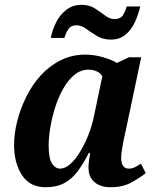

<svg xmlns="http://www.w3.org/2000/svg" viewBox="-20 -775 665 805"><path d="M171 10Q105 10 72 -41Q39 -92 39 -167Q39 -214 52 -266Q65 -318 89.5 -368Q114 -418 150 -458Q186 -498 233.5 -522Q281 -546 338 -546Q375 -546 412.5 -535Q450 -524 470 -511L521 -535H572L506 -222Q503 -211 499 -190.5Q495 -170 491.5 -149Q488 -128 488 -115Q488 -68 520 -68Q533 -68 544.5 -73.5Q556 -79 571 -89L591 -49Q567 -30 531 -10Q495 10 443 10Q402 10 376.5 -11Q351 -32 351 -73Q351 -87 353 -101Q355 -115 358 -133H352Q329 -88 305 -56Q281 -24 249 -7Q217 10 171 10ZM232 -68Q253 -68 274.5 -87Q296 -106 315.5 -138Q335 -170 350.5 -209Q366 -248 374 -288L409 -455Q401 -469 385 -476Q369 -483 351 -483Q319 -483 292.5 -461.5Q266 -440 245.5 -404Q225 -368 211.5 -325.5Q198 -283 191 -241Q184 -199 184 -166Q184 -111 198 -89.5Q212 -68 232 -68ZM445 -609Q412 -609 387 -624Q362 -639 341.5 -654Q321 -669 301 -669Q277 -669 266.5 -652.5Q256 -636 250 -616H193Q200 -652 216.5 -683.5Q233 -715 259 -734.5Q285 -754 320 -755Q354 -755 377.5 -740Q401 -725 420.5 -710Q440 -695 460 -695Q485 -695 495.5 -711.5Q506 -728 511 -748H568Q560 -713 545 -681Q530 -649 505.5 -629Q481 -609 445 -609Z"/></svg>

Font: Noto Serif SemiCondensed
Style: Bold Italic
Weight: 700
Width: 4
Italic angle: -12°
Designer: Monotype Design Team
Foundry: Monotype Imaging Inc.
Version: Version 2.014